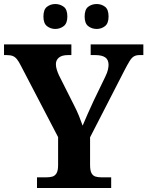

<svg xmlns="http://www.w3.org/2000/svg" viewBox="-20 -935 733 955"><path d="M164 0V-53H211Q227 -53 240 -56.5Q253 -60 261 -73Q269 -86 269 -114V-253L84 -608Q74 -628 65 -639.5Q56 -651 44.5 -656Q33 -661 13 -661H0V-714H335V-661H318Q288 -661 273 -648.5Q258 -636 258 -616Q258 -603 262.5 -588.5Q267 -574 273 -561L347 -414Q363 -383 373 -358Q383 -333 391 -310Q402 -336 415.5 -367Q429 -398 445 -432L503 -552Q514 -574 517 -589Q520 -604 520 -612Q520 -638 503.5 -649.5Q487 -661 454 -661H431V-714H693V-661H674Q657 -661 646 -654.5Q635 -648 624.5 -631Q614 -614 598 -583L428 -252V-115Q428 -86 435.5 -73Q443 -60 456 -56.5Q469 -53 484 -53H533V0ZM461 -791Q437 -791 419 -804.8Q401 -818.6 401 -852.7Q401 -888 419 -901.5Q437 -915 461 -915Q484 -915 502 -901.7Q520 -888.4 520 -853Q520 -818.7 502 -804.8Q484 -791 461 -791ZM255 -791Q232 -791 214 -804.8Q196 -818.6 196 -852.7Q196 -888 214 -901.5Q232 -915 255 -915Q278 -915 296.5 -901.7Q315 -888.4 315 -853Q315 -818.7 296.5 -804.8Q278 -791 255 -791Z"/></svg>

Font: Noto Serif Tamil
Style: Regular
Weight: 400
Designer: Indian Type Foundry, Tom Grace, and the Monotype Design Team
Foundry: Monotype Imaging Inc.
Version: Version 2.003